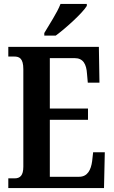

<svg xmlns="http://www.w3.org/2000/svg" viewBox="-20 -951 575 971"><path d="M204 -784V-771H262C316 -811 398 -886 419 -921V-931H286C269 -886 230 -829 204 -784ZM22 0H506L510 -181H451L446 -136C440 -92 423 -57 380 -57H232V-345H425V-402H232V-657H358C401 -657 417 -626 420 -578L424 -533H483L480 -714H22V-665H52C77 -665 98 -657 98 -601V-108C98 -64 82 -49 54 -49H22Z"/></svg>

Font: Noto Serif Bengali ExtraCondensed
Style: Bold
Weight: 700
Width: 2
Designer: Juan Bruce, Universal Thirst, Indian Type Foundry and the Monotype Design Team.
Foundry: Monotype Imaging Inc.
Version: Version 2.003